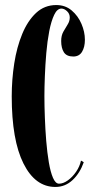

<svg xmlns="http://www.w3.org/2000/svg" viewBox="-20 -731 379 761"><path d="M199.5 10Q119.5 10 73 -83Q26.5 -176 26.5 -349Q26.5 -415.5 36.5 -479.8Q46.5 -544 68 -596.2Q89.5 -648.5 123 -679.8Q156.5 -711 203 -711Q239 -711 264.2 -689.5Q289.5 -668 303 -636.2Q316.5 -604.5 316.5 -573.5Q316.5 -544.5 305.2 -525.8Q294 -507 270.5 -507Q244 -507 233.2 -523.8Q222.5 -540.5 222.5 -568.5Q222.5 -590 231 -605.2Q239.5 -620.5 248 -633.8Q256.5 -647 256.5 -662Q256.5 -676.5 245.5 -686.8Q234.5 -697 223.5 -697Q206.5 -697 194.8 -672.2Q183 -647.5 175.2 -607.5Q167.5 -567.5 163.5 -520.8Q159.5 -474 157.8 -429Q156 -384 156 -350Q156 -311.5 157.8 -265Q159.5 -218.5 163.2 -172.5Q167 -126.5 173.5 -88Q180 -49.5 190 -26.2Q200 -3 214 -3Q230.5 -3 248.8 -16Q267 -29 281.5 -50Q296 -71 301 -94.5L312 -88Q297 -45 267.8 -17.5Q238.5 10 199.5 10Z"/></svg>

Font: Imbue 100pt
Style: Bold
Weight: 700
Designer: Tyler Finck
Foundry: Etcetera Type Company
Version: Version 1.102; ttfautohint (v1.8.3)